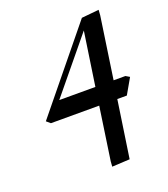

<svg xmlns="http://www.w3.org/2000/svg" viewBox="-136 -536 818 934"><g transform="rotate(-20 273.5 -69.0)"><path d="M56.2 -17.1 393.1 -430.2 482.9 -439 481 -411.1 434.1 -91.8H495.1L515.1 -80.1L469.2 0H419.9L376 295.9L284.2 300.8L286.1 273.9L326.2 0H76.2ZM152.8 -91.8H339.8L380.9 -369.1Z"/></g></svg>

Font: Dehuti Alt
Style: Bold-Italic
Weight: 700
Version: Version 1.2